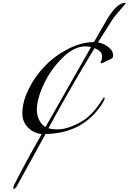

<svg xmlns="http://www.w3.org/2000/svg" viewBox="-20 -1008 886 1324"><path d="M294 -132 608 -684Q594 -688 566 -688Q491 -688 411 -609.5Q331 -531 282.5 -428.5Q234 -326 234 -250Q234 -213 251 -179Q268 -145 294 -132ZM294 -84 98 272Q95 280 86.5 288Q78 296 74 296Q72 296 72 290Q72 278 78 266Q152 119 268 -84Q216 -87 175 -127Q134 -167 134 -226Q134 -305 177 -392.5Q220 -480 288 -551Q356 -622 447.5 -669.5Q539 -717 628 -718L712 -864Q783 -988 842 -988Q846 -988 846 -986Q846 -981 830 -964Q771 -899 752 -868L656 -716Q697 -708 728.5 -682.5Q760 -657 760 -628Q760 -615 756 -609.5Q752 -604 741.5 -600Q731 -596 724.5 -593Q718 -590 708 -584Q688 -572 680 -572Q674 -572 674 -580L679 -591Q684 -602 684 -620Q684 -656 632 -676Q470 -411 314 -124Q335 -116 380.5 -116Q426 -116 485 -141Q544 -166 581 -197Q618 -228 643 -260.5Q668 -293 681 -314.5Q694 -336 696 -336Q702 -336 702 -332Q702 -314 666 -266Q536 -88 294 -84Z"/></svg>

Font: Miama
Style: Regular
Weight: 400
Italic angle: 16.5°
Designer: Linus Romer
Foundry: Linus Romer
Version: 0.32